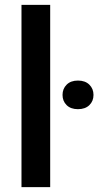

<svg xmlns="http://www.w3.org/2000/svg" viewBox="-20 -770 405 790"><path d="M186.5 -750V0H68.4V-750ZM237.3 -379.4Q237.3 -404.8 254.2 -421.6Q271 -438.5 300.8 -438.5Q330.6 -438.5 347.7 -421.6Q364.7 -404.8 364.7 -379.4Q364.7 -354 347.7 -337.4Q330.6 -320.8 300.8 -320.8Q271 -320.8 254.2 -337.4Q237.3 -354 237.3 -379.4Z"/></svg>

Font: Vazirmatn UI FD Medium
Style: Regular
Weight: 500
Designer: Saber Rastikerdar
Foundry: Saber Rastikerdar
Version: Version 33.003